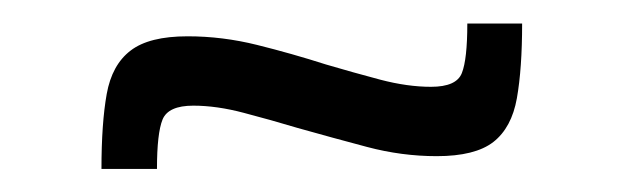

<svg xmlns="http://www.w3.org/2000/svg" viewBox="-20 -385 537 165"><path d="M67.2 -239.8Q67.2 -279.1 71.7 -304.2Q76.2 -329.3 92.2 -341.5Q108.1 -353.8 141.2 -353.8Q171.2 -353.8 200.9 -346.4Q230.7 -339 260.1 -329.6Q283.5 -322.7 306.9 -316.5Q330.2 -310.4 350.4 -310.4Q372.3 -310.4 376.9 -322.2Q381.6 -334 381.6 -364.8H428.7Q428.7 -326 424.2 -300.6Q419.7 -275.3 404 -263Q388.3 -250.8 355.3 -250.8Q325.3 -250.8 295.5 -258.7Q265.7 -266.6 235.9 -275Q212.9 -281.9 189.6 -288Q166.3 -294.2 146.1 -294.2Q124.6 -294.2 119.7 -282.3Q114.9 -270.5 114.9 -239.8Z"/></svg>

Font: Saira Thin
Style: Regular
Weight: 100
Designer: Hector Gatti with collaboration of the Omnibus-Type team
Foundry: Omnibus-Type
Version: Version 1.101